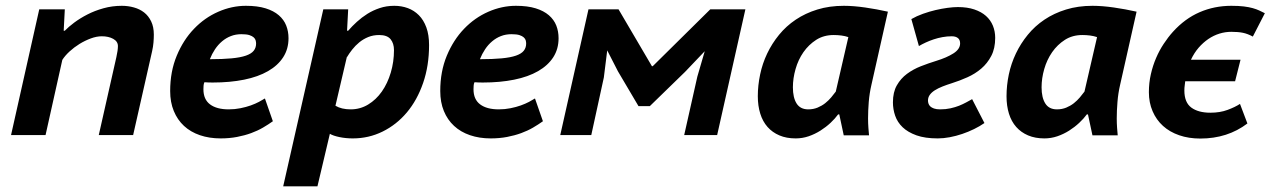

<svg xmlns="http://www.w3.org/2000/svg" viewBox="-20 -472 4440 671"><path d="M325.2 0 386.7 -272.5Q392.1 -296.4 392.1 -311Q392.1 -327.1 375.7 -336.2Q359.4 -345.2 335.9 -345.2Q317.4 -345.2 297.1 -337.6Q276.9 -330.1 257.8 -318.4Q238.8 -306.6 222.9 -292Q207 -277.3 197.8 -262.7L139.2 0H18.6L117.2 -439.5H206.5L202.6 -364.7H206.5Q219.2 -377.9 239.5 -393.1Q259.8 -408.2 285.4 -421.4Q311 -434.6 341.6 -443.1Q372.1 -451.7 405.8 -451.7Q427.7 -451.7 448 -446Q468.3 -440.4 483.6 -428.5Q499 -416.5 508.3 -397.2Q517.6 -377.9 517.6 -351.1Q517.6 -338.4 516.4 -323.5Q515.1 -308.6 511.7 -293.5L445.3 0Z M933.6 -48.3Q918 -37.1 899.2 -26.1Q880.4 -15.1 857.7 -6.8Q835 1.5 808.3 6.6Q781.7 11.7 751 11.7Q711.4 11.7 678.7 0.5Q646 -10.7 623 -32Q600.1 -53.2 587.4 -84Q574.7 -114.7 574.7 -153.8Q574.7 -222.2 597.7 -277.3Q620.6 -332.5 658 -371.3Q695.3 -410.2 742.7 -430.9Q790 -451.7 839.4 -451.7Q879.9 -451.7 908.2 -442.9Q936.5 -434.1 954.3 -418.7Q972.2 -403.3 980.2 -382.8Q988.3 -362.3 988.3 -338.4Q988.3 -300.8 969.7 -272Q951.2 -243.2 916.7 -223.4Q882.3 -203.6 833.3 -193.6Q784.2 -183.6 723.6 -183.6Q716.8 -183.6 709.7 -183.8Q702.6 -184.1 694.3 -184.6Q691.9 -179.2 691.4 -172.4Q690.9 -165.5 690.9 -160.2Q690.9 -124.5 714.1 -107.2Q737.3 -89.8 779.3 -89.8Q800.8 -89.8 820.3 -93.8Q839.8 -97.7 856.2 -103.5Q872.6 -109.4 885 -116Q897.5 -122.6 905.8 -127.9ZM823.7 -352.5Q803.7 -352.5 786.9 -345.9Q770 -339.4 756.1 -327.6Q742.2 -315.9 731.4 -299.8Q720.7 -283.7 713.4 -265.1Q758.8 -265.1 789.6 -268.1Q820.3 -271 839.4 -277.6Q858.4 -284.2 866.7 -294.7Q875 -305.2 875 -319.8Q875 -324.7 873.5 -330.6Q872.1 -336.4 866.7 -341.3Q861.3 -346.2 851.3 -349.4Q841.3 -352.5 823.7 -352.5Z M1109.9 -439.5H1196.8L1192.9 -364.7H1196.8Q1210.4 -380.4 1227.3 -395.8Q1244.1 -411.1 1263.9 -423.6Q1283.7 -436 1307.1 -443.8Q1330.6 -451.7 1357.9 -451.7Q1383.3 -451.7 1405.3 -443.6Q1427.2 -435.5 1443.8 -418.9Q1460.4 -402.3 1470 -376.2Q1479.5 -350.1 1479.5 -314.5Q1479.5 -242.2 1458.7 -182.1Q1438 -122.1 1401.9 -79.1Q1365.7 -36.1 1317.1 -12.2Q1268.6 11.7 1212.9 11.7Q1188.5 11.7 1166.3 7.1Q1144 2.4 1132.8 -4.4L1089.4 179.2H969.7ZM1152.3 -102.5Q1173.3 -89.8 1205.6 -89.8Q1238.8 -89.8 1266.6 -106.7Q1294.4 -123.5 1314.5 -152.1Q1334.5 -180.7 1345.7 -218.3Q1356.9 -255.9 1356.9 -296.9Q1356.9 -320.3 1345 -335Q1333 -349.6 1305.2 -349.6Q1284.2 -349.6 1266.8 -342.5Q1249.5 -335.4 1235.6 -324Q1221.7 -312.5 1210.9 -298.8Q1200.2 -285.2 1192.4 -272V-273.9Z M1877.4 -48.3Q1861.8 -37.1 1843 -26.1Q1824.2 -15.1 1801.5 -6.8Q1778.8 1.5 1752.2 6.6Q1725.6 11.7 1694.8 11.7Q1655.3 11.7 1622.6 0.5Q1589.8 -10.7 1566.9 -32Q1543.9 -53.2 1531.2 -84Q1518.6 -114.7 1518.6 -153.8Q1518.6 -222.2 1541.5 -277.3Q1564.5 -332.5 1601.8 -371.3Q1639.2 -410.2 1686.5 -430.9Q1733.9 -451.7 1783.2 -451.7Q1823.7 -451.7 1852.1 -442.9Q1880.4 -434.1 1898.2 -418.7Q1916 -403.3 1924.1 -382.8Q1932.1 -362.3 1932.1 -338.4Q1932.1 -300.8 1913.6 -272Q1895 -243.2 1860.6 -223.4Q1826.2 -203.6 1777.1 -193.6Q1728 -183.6 1667.5 -183.6Q1660.6 -183.6 1653.6 -183.8Q1646.5 -184.1 1638.2 -184.6Q1635.7 -179.2 1635.3 -172.4Q1634.8 -165.5 1634.8 -160.2Q1634.8 -124.5 1658 -107.2Q1681.2 -89.8 1723.1 -89.8Q1744.6 -89.8 1764.2 -93.8Q1783.7 -97.7 1800 -103.5Q1816.4 -109.4 1828.9 -116Q1841.3 -122.6 1849.6 -127.9ZM1767.6 -352.5Q1747.6 -352.5 1730.7 -345.9Q1713.9 -339.4 1700 -327.6Q1686 -315.9 1675.3 -299.8Q1664.6 -283.7 1657.2 -265.1Q1702.6 -265.1 1733.4 -268.1Q1764.2 -271 1783.2 -277.6Q1802.2 -284.2 1810.5 -294.7Q1818.8 -305.2 1818.8 -319.8Q1818.8 -324.7 1817.4 -330.6Q1815.9 -336.4 1810.5 -341.3Q1805.2 -346.2 1795.2 -349.4Q1785.2 -352.5 1767.6 -352.5Z M2417 -204.1 2442.9 -293 2374 -220.7 2251 -101.1H2211.4L2139.6 -222.7L2102.1 -295.9L2090.3 -201.2L2046.4 0H1938L2036.6 -439.5H2141.6L2258.3 -240.7H2261.2L2462.4 -439.5H2585L2486.3 0H2371.1Z M3025.4 -175.3Q3018.6 -146 3016.1 -115.5Q3013.7 -85 3013.7 -58.1Q3013.7 -41 3014.9 -24.9Q3016.1 -8.8 3017.1 1H2928.7L2913.1 -72.3H2909.2Q2898.4 -57.6 2882.6 -42.7Q2866.7 -27.8 2847.4 -15.6Q2828.1 -3.4 2806.2 4.2Q2784.2 11.7 2760.7 11.7Q2728.5 11.7 2703.9 1.2Q2679.2 -9.3 2662.4 -28.3Q2645.5 -47.4 2637 -74.7Q2628.4 -102.1 2628.4 -135.7Q2628.4 -173.3 2636.5 -211.7Q2644.5 -250 2661.1 -284.9Q2677.7 -319.8 2702.6 -350.3Q2727.5 -380.9 2761 -403.3Q2794.4 -425.8 2836.4 -438.7Q2878.4 -451.7 2929.2 -451.7Q2962.9 -451.7 3003.7 -445.8Q3044.4 -439.9 3083 -431.2ZM2804.7 -89.8Q2822.3 -89.8 2837.2 -95.9Q2852.1 -102.1 2863.8 -111.3Q2875.5 -120.6 2884.8 -131.6Q2894 -142.6 2900.9 -151.9L2944.8 -342.3Q2933.6 -346.2 2920.4 -347.9Q2907.2 -349.6 2893.6 -349.6Q2858.9 -349.6 2832.5 -332.8Q2806.2 -315.9 2787.8 -289.6Q2769.5 -263.2 2760.3 -230.7Q2751 -198.2 2751 -167Q2751 -130.9 2763.9 -110.4Q2776.9 -89.8 2804.7 -89.8Z M3420.4 -42Q3404.3 -30.8 3384.3 -21Q3364.3 -11.2 3342.8 -3.9Q3321.3 3.4 3299.1 7.6Q3276.9 11.7 3257.3 11.7Q3212.9 11.7 3182.9 1Q3152.8 -9.8 3134.5 -27.3Q3116.2 -44.9 3108.4 -67.6Q3100.6 -90.3 3100.6 -114.3Q3100.6 -149.9 3114.3 -173.8Q3127.9 -197.8 3149.7 -213.9Q3171.4 -230 3198.2 -240.5Q3225.1 -251 3252 -259.3Q3288.6 -270.5 3312 -285.4Q3335.4 -300.3 3335.4 -320.3Q3335.4 -333 3327.6 -339.1Q3319.8 -345.2 3306.2 -345.2Q3290 -345.2 3273.9 -342.3Q3257.8 -339.4 3243.2 -334.5Q3228.5 -329.6 3215.3 -323.5Q3202.1 -317.4 3191.4 -311L3165 -405.3Q3183.6 -416 3205.6 -423.8Q3227.5 -431.6 3249.5 -436.8Q3271.5 -441.9 3291.7 -444.6Q3312 -447.3 3327.6 -447.3Q3360.4 -447.3 3385 -439Q3409.7 -430.7 3425.8 -416.3Q3441.9 -401.9 3450 -382.1Q3458 -362.3 3458 -339.8Q3458 -302.7 3444.3 -276.6Q3430.7 -250.5 3409.2 -232.2Q3387.7 -213.9 3360.8 -201.9Q3334 -189.9 3307.6 -181.6Q3289.1 -175.8 3273.7 -169.7Q3258.3 -163.6 3247.1 -156.5Q3235.8 -149.4 3229.5 -140.6Q3223.1 -131.8 3223.1 -120.6Q3223.1 -115.2 3224.9 -109.9Q3226.6 -104.5 3231.2 -100.1Q3235.8 -95.7 3244.1 -92.8Q3252.4 -89.8 3265.6 -89.8Q3285.2 -89.8 3301.8 -93.5Q3318.4 -97.2 3331.8 -102.5Q3345.2 -107.9 3356.4 -114Q3367.7 -120.1 3377.4 -125.5Z M3894.5 -175.3Q3887.7 -146 3885.3 -115.5Q3882.8 -85 3882.8 -58.1Q3882.8 -41 3884 -24.9Q3885.3 -8.8 3886.2 1H3797.9L3782.2 -72.3H3778.3Q3767.6 -57.6 3751.7 -42.7Q3735.8 -27.8 3716.6 -15.6Q3697.3 -3.4 3675.3 4.2Q3653.3 11.7 3629.9 11.7Q3597.7 11.7 3573 1.2Q3548.3 -9.3 3531.5 -28.3Q3514.6 -47.4 3506.1 -74.7Q3497.6 -102.1 3497.6 -135.7Q3497.6 -173.3 3505.6 -211.7Q3513.7 -250 3530.3 -284.9Q3546.9 -319.8 3571.8 -350.3Q3596.7 -380.9 3630.1 -403.3Q3663.6 -425.8 3705.6 -438.7Q3747.6 -451.7 3798.3 -451.7Q3832 -451.7 3872.8 -445.8Q3913.6 -439.9 3952.1 -431.2ZM3673.8 -89.8Q3691.4 -89.8 3706.3 -95.9Q3721.2 -102.1 3732.9 -111.3Q3744.6 -120.6 3753.9 -131.6Q3763.2 -142.6 3770 -151.9L3814 -342.3Q3802.7 -346.2 3789.6 -347.9Q3776.4 -349.6 3762.7 -349.6Q3728 -349.6 3701.7 -332.8Q3675.3 -315.9 3657 -289.6Q3638.7 -263.2 3629.4 -230.7Q3620.1 -198.2 3620.1 -167Q3620.1 -130.9 3633.1 -110.4Q3646 -89.8 3673.8 -89.8Z M4339.4 -40.5Q4270 12.2 4174.8 12.2Q4134.3 12.2 4101.1 0.7Q4067.9 -10.7 4044.4 -32Q4021 -53.2 4008.1 -83.3Q3995.1 -113.3 3995.1 -149.9Q3995.1 -182.6 4002 -212.6Q4008.8 -242.7 4020.3 -269.3Q4031.7 -295.9 4046.9 -318.8Q4062 -341.8 4079.1 -360.8Q4121.1 -407.2 4172.6 -429.4Q4224.1 -451.7 4283.2 -451.7Q4309.1 -451.7 4326.9 -449.5Q4344.7 -447.3 4357.9 -443.6Q4371.1 -439.9 4380.9 -435.3Q4390.6 -430.7 4400.4 -425.8L4358.4 -344.2Q4340.3 -354 4323.7 -357.4Q4307.1 -360.8 4283.2 -360.8Q4262.2 -360.8 4241.7 -354.5Q4221.2 -348.1 4202.9 -335.7Q4184.6 -323.2 4168.9 -305.2Q4153.3 -287.1 4142.1 -263.2H4315.4L4296.4 -188H4122.1Q4121.1 -181.6 4120.6 -175.8Q4119.6 -170.4 4119.4 -165Q4119.1 -159.7 4119.1 -155.8Q4119.1 -113.8 4143.6 -95.9Q4168 -78.1 4210 -78.1Q4243.7 -78.1 4270 -87.9Q4296.4 -97.7 4313.5 -108.9Z"/></svg>

Font: PT Astra Sans
Style: Bold Italic
Weight: 700
Italic angle: -16°
Designer: A.Korolkova, I. Chaeva
Foundry: ParaType Ltd
Version: Version 1.002W